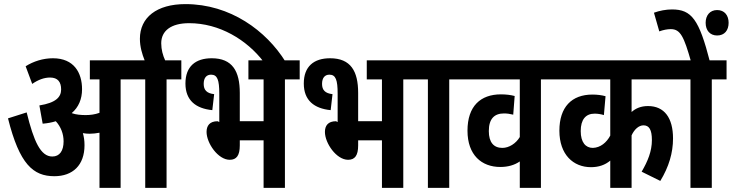

<svg xmlns="http://www.w3.org/2000/svg" viewBox="-20 -916 3572 936"><path d="M392 -208C392 -231 389 -250 384 -267C395 -265 406 -264 417 -264C433 -264 449 -266 465 -269V0H568V-529H640V-622H418V-529H465V-366C443 -358 420 -355 398 -355C375 -355 351 -357 331 -364L330 -365C363 -393 380 -433 380 -481C380 -561 341 -632 238 -632C190 -632 143 -617 105 -593L137 -507C166 -527 195 -538 224 -538C262 -538 278 -516 278 -480C278 -443 253 -415 172 -402L188 -313C212 -315 233 -319 252 -325C277 -298 290 -263 290 -227C290 -181 271 -153 235 -153C178 -153 145 -226 110 -368L19 -339C75 -115 142 -57 245 -57C335 -57 392 -111 392 -208Z M792 -529H864V-622H785C774 -646 766 -674 766 -705C766 -766 814 -803 902 -803C1050 -803 1183 -722 1265 -615H1372C1278 -766 1103 -896 884 -896C744 -896 662 -831 662 -727C662 -688 673 -652 685 -622H628V-529H688V0H792Z M1012 -632C933 -632 884 -592 884 -509C884 -426 935 -387 1015 -379L1024 -457C988 -461 973 -477 973 -507C973 -537 987 -552 1009 -552C1040 -552 1049 -526 1049 -459V-321L1041 -325C1002 -325 987 -303 987 -273C987 -218 1043 -137 1100 -137C1133 -137 1149 -158 1149 -207V-232H1265V0H1369V-529H1441V-622H1191V-529H1265V-325H1149V-463C1149 -569 1113 -632 1012 -632Z M1589 -632C1510 -632 1461 -592 1461 -509C1461 -426 1512 -387 1592 -379L1601 -457C1565 -461 1550 -477 1550 -507C1550 -537 1564 -552 1586 -552C1617 -552 1626 -526 1626 -459V-321L1618 -325C1579 -325 1564 -303 1564 -273C1564 -218 1620 -137 1677 -137C1710 -137 1726 -158 1726 -207V-232H1842V0H1946V-529H2018V-622H1768V-529H1842V-325H1726V-463C1726 -569 1690 -632 1589 -632Z M2170 -529H2242V-622H2006V-529H2066V0H2170Z M2689 -529V-622H2230V-529H2514V-248C2495 -216 2461 -195 2429 -195C2387 -195 2363 -222 2363 -277C2363 -337 2390 -363 2437 -363C2452 -363 2466 -361 2482 -357L2489 -448C2470 -453 2448 -456 2422 -456C2323 -456 2259 -399 2259 -279C2259 -160 2328 -102 2419 -102C2456 -102 2488 -111 2514 -129V0H2617V-529Z M3298 -529V-622H2677V-529H2955V-255C2937 -221 2907 -196 2870 -195C2835 -195 2811 -222 2811 -277C2811 -333 2835 -362 2879 -362C2895 -362 2911 -359 2924 -355L2932 -447C2914 -452 2892 -455 2868 -455C2767 -455 2707 -394 2707 -279C2707 -162 2775 -101 2861 -101C2899 -101 2930 -112 2955 -133V0H3059V-256C3072 -285 3094 -305 3117 -305C3145 -305 3158 -283 3158 -233C3158 -179 3138 -130 3108 -79L3199 -34C3241 -103 3261 -171 3261 -241C3261 -341 3219 -399 3139 -399C3105 -399 3079 -388 3059 -370V-529Z M3450 -529H3522V-622H3286V-529H3346V0H3450Z M3349 -615H3441C3388 -821 3352 -870 3256 -870C3227 -870 3195 -864 3168 -854L3194 -763C3213 -770 3233 -774 3250 -774C3297 -774 3314 -738 3349 -615ZM3420 -805C3420 -768 3441 -743 3476 -743C3512 -743 3532 -768 3532 -805C3532 -841 3512 -867 3476 -867C3441 -867 3420 -841 3420 -805Z"/></svg>

Font: Noto Sans Devanagari ExtraCondensed SemiBold
Style: Regular
Weight: 600
Width: 2
Designer: Jelle Bosma - Monotype Design Team
Foundry: Monotype Imaging Inc.
Version: Version 2.004